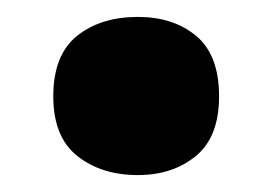

<svg xmlns="http://www.w3.org/2000/svg" viewBox="-20 -195 323 227"><path d="M43 -81Q43 -130 71 -152.5Q99 -175 143 -175Q185 -175 212 -152.5Q239 -130 239 -81Q239 -33 211.5 -10.5Q184 12 143 12Q100 12 71.5 -10.5Q43 -33 43 -81Z"/></svg>

Font: Noto Sans Myanmar SemiCondensed Black
Style: Regular
Weight: 900
Width: 4
Designer: Monotype Design Team
Foundry: Monotype Imaging Inc.
Version: Version 2.107; ttfautohint (v1.8.4.7-5d5b)